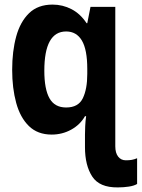

<svg xmlns="http://www.w3.org/2000/svg" viewBox="-20 -576 617 836"><path d="M493 240Q413 241 381.5 192.5Q350 144 350 65V10Q350 -5 351 -27Q352 -49 355 -70H350Q329 -33 290 -11.5Q251 10 205 10Q144 10 106 -27Q68 -64 50.5 -128Q33 -192 33 -272Q33 -353 50.5 -417Q68 -481 106.5 -518.5Q145 -556 209 -556Q253 -556 291.5 -536Q330 -516 357 -475H360L374 -546H482V61Q482 90 494.5 106Q507 122 528 122Q543 122 554 120Q565 118 577 113V225Q564 233 541 236.5Q518 240 493 240ZM268 -108Q321 -108 340.5 -148Q360 -188 360 -254V-276Q360 -360 336.5 -399.5Q313 -439 268 -439Q173 -439 173 -268Q173 -188 195.5 -148Q218 -108 268 -108Z"/></svg>

Font: Noto Sans Mono Condensed
Style: Bold
Weight: 700
Width: 3
Designer: Monotype Design Team
Foundry: Monotype Imaging Inc.
Version: Version 2.014